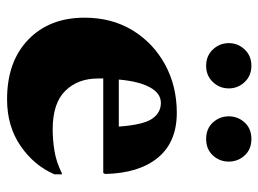

<svg xmlns="http://www.w3.org/2000/svg" viewBox="-114 -607 731 543"><g transform="rotate(90 251.5 -335.5)"><path d="M261 10Q154 10 92 -50Q30 -110 30 -209Q30 -286 65.5 -344.5Q101 -403 162 -436.5Q223 -470 299 -470Q382 -470 426 -416.5Q470 -363 472 -267L469 -262H202Q202 -255 202 -247Q202 -190 237 -154.5Q272 -119 346 -119Q375 -119 406.5 -124Q438 -129 470 -145H473V-124Q448 -66 392.5 -28Q337 10 261 10ZM271 -425Q244 -425 227 -394Q210 -363 205 -306H338Q333 -375 316 -400Q299 -425 271 -425ZM166 -553Q138 -553 120 -572Q102 -591 102 -617Q102 -643 120 -662Q138 -681 166 -681Q194 -681 212 -662Q230 -643 230 -617Q230 -591 212 -572Q194 -553 166 -553ZM373 -553Q344 -553 326.5 -572Q309 -591 309 -617Q309 -643 326.5 -662Q344 -681 373 -681Q402 -681 419.5 -662Q437 -643 437 -617Q437 -591 419.5 -572Q402 -553 373 -553Z"/></g></svg>

Font: Spectral ExtraBold
Style: Regular
Weight: 800
Designer: Jean-Baptiste Levee
Foundry: Production Type
Version: Version 2.001